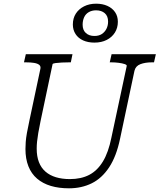

<svg xmlns="http://www.w3.org/2000/svg" viewBox="-20 -1004 865 1041"><path d="M200 -348Q192 -310 187.5 -283Q183 -256 181 -236.5Q179 -217 179 -198Q179 -156 191 -125Q203 -94 226.5 -73.5Q250 -53 283.5 -43Q317 -33 359 -33Q420 -33 464 -56Q508 -79 538 -128.5Q568 -178 584 -258L667 -646Q669 -652 656 -656.5Q643 -661 623 -663.5Q603 -666 584 -666H575L585 -710H825L815 -666H804Q767 -666 741 -656Q715 -646 709 -620L631 -252Q611 -156 571.5 -96.5Q532 -37 477 -10Q422 17 354 17Q299 17 255.5 4Q212 -9 181 -35.5Q150 -62 134 -102.5Q118 -143 118 -196Q118 -214 119.5 -234.5Q121 -255 126 -283.5Q131 -312 140 -353L199 -631Q202 -645 192.5 -652.5Q183 -660 164.5 -663Q146 -666 121 -666H110L120 -710H373L364 -666H355Q336 -666 315.5 -665Q295 -664 280.5 -662Q266 -660 265 -656ZM501 -948Q478 -948 461 -938Q444 -928 436 -910Q428 -892 428 -870Q428 -841 445.5 -825Q463 -809 492 -809Q516 -809 532 -819.5Q548 -830 557 -847.5Q566 -865 566 -887Q566 -917 548 -932.5Q530 -948 501 -948ZM492 -773Q457 -773 430.5 -785Q404 -797 389.5 -819.5Q375 -842 375 -871Q375 -905 391 -930Q407 -955 435.5 -969.5Q464 -984 501 -984Q536 -984 562.5 -972Q589 -960 604 -938Q619 -916 619 -886Q619 -853 603 -827.5Q587 -802 558.5 -787.5Q530 -773 492 -773Z"/></svg>

Font: Roboto Serif 20pt ExtraLight
Style: Italic
Weight: 250
Italic angle: -10°
Version: Version 1.007